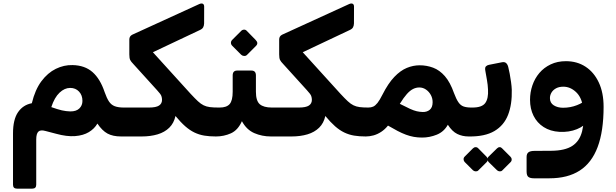

<svg xmlns="http://www.w3.org/2000/svg" viewBox="-20 -787 3578 1116"><path d="M78.6 309.5Q55.6 309.5 55.6 286.5V-11.4Q55.6 -92.5 84.9 -135Q114.1 -177.5 165 -187Q183.9 -265.6 220.6 -314.7Q257.2 -363.7 304.5 -386.9Q351.7 -410 401.4 -408.7Q472.7 -407.5 517.6 -368.1Q562.5 -328.6 588.2 -251.6Q600.4 -216.6 613.4 -197.1Q626.4 -177.5 646.9 -169.7Q667.5 -161.9 699.2 -161.9Q714.2 -161.9 714.2 -146.9V-23.8Q714.2 6.2 684.2 6.2Q636.1 6.2 605 -10.6Q573.9 -27.4 546.1 -68.8Q529.2 -39 496.8 -19.3Q464.4 0.4 416.4 4.1Q368.5 7.7 306 -9.5L243.9 -25.8Q214.9 -33.8 202.7 -21.6Q190.6 -9.5 190.6 23.6V286.5Q190.6 309.5 167.6 309.5ZM388.6 -139.4Q423.2 -139.1 441.2 -156.6Q459.2 -174 459.2 -200.5Q459.2 -233.6 439.3 -254.8Q419.4 -276 387.7 -276Q355.4 -276 326.1 -248.4Q296.7 -220.9 278.2 -164.4Q315.9 -151 339.9 -145.5Q364 -140 388.6 -139.4Z M684 6.2Q669 6.2 669 -8.8V-131.9Q669 -161.9 699 -161.9H846Q886.8 -161.9 904.3 -173.4Q921.8 -184.9 921.8 -206.6Q921.8 -218 918 -228.9Q914.3 -239.7 893.5 -262.1L756 -413.8Q741.6 -428.5 736.7 -438.5Q731.7 -448.5 731.7 -470.9V-557.5Q731.7 -577 749.4 -585.6L1138.9 -763.7Q1151.4 -769.1 1159.2 -764.9Q1167.1 -760.7 1166.7 -747.2L1166.4 -651.1Q1166 -637.4 1160.9 -628.1Q1155.9 -618.8 1141.7 -612.4L868.7 -483.4L1088.7 -241Q1113.2 -214.6 1130.4 -198.6Q1147.6 -182.6 1163.6 -174.9Q1179.5 -167.1 1199.6 -164.5Q1219.7 -161.9 1250 -161.9Q1265 -161.9 1265 -146.9V-23.8Q1265 6.2 1235 6.2Q1197.5 6.2 1167.3 1.2Q1137.1 -3.9 1110.2 -16.8Q1083.2 -29.8 1056.8 -52.9Q1030.4 -76.1 1000 -112.8Q990.9 -71.3 964.1 -44.9Q937.3 -18.5 896.1 -6.1Q855 6.2 803.1 6.2Z M1235 6.2Q1220 6.2 1220 -9.1V-131.9Q1220 -161.9 1250 -161.9H1256.9Q1297.1 -161.9 1314.8 -182.1Q1332.5 -202.4 1332.5 -253.9V-348.7Q1332.5 -376.9 1358.8 -376.9H1441.2Q1467.5 -376.9 1467.5 -348.7V-253.9Q1467.5 -200.7 1489.9 -181.3Q1512.4 -161.9 1560.2 -161.9H1570Q1585 -161.9 1585 -146.9V-23.8Q1585 6.2 1555 6.2Q1502.9 6.2 1458 -13.3Q1413.1 -32.9 1386.1 -82.6Q1362.9 -30.4 1322.2 -12.1Q1281.5 6.2 1235 6.2ZM1415.5 -467.7Q1409 -461.2 1398.9 -461.7Q1388.9 -462.2 1382 -468.7L1329.4 -521.4Q1322.3 -528.9 1322.3 -538.3Q1322.3 -547.7 1329.4 -554.9L1382 -607.5Q1388.9 -614.4 1398.4 -614.7Q1408 -615 1414.5 -607.5L1465.9 -554.9Q1484.1 -536.4 1468.1 -520.4Z M1555 6.2Q1540 6.2 1540 -8.8V-131.9Q1540 -161.9 1570 -161.9H1717Q1757.8 -161.9 1775.3 -173.4Q1792.8 -184.9 1792.8 -206.6Q1792.8 -218 1789 -228.9Q1785.3 -239.7 1764.5 -262.1L1627 -413.8Q1612.6 -428.5 1607.7 -438.5Q1602.7 -448.5 1602.7 -470.9V-557.5Q1602.7 -577 1620.4 -585.6L2009.9 -763.7Q2022.4 -769.1 2030.2 -764.9Q2038.1 -760.7 2037.7 -747.2L2037.4 -651.1Q2037 -637.4 2031.9 -628.1Q2026.9 -618.8 2012.7 -612.4L1739.7 -483.4L1959.7 -241Q1984.2 -214.6 2001.4 -198.6Q2018.6 -182.6 2034.6 -174.9Q2050.5 -167.1 2070.6 -164.5Q2090.7 -161.9 2121 -161.9Q2136 -161.9 2136 -146.9V-23.8Q2136 6.2 2106 6.2Q2068.5 6.2 2038.3 1.2Q2008.1 -3.9 1981.2 -16.8Q1954.2 -29.8 1927.8 -52.9Q1901.4 -76.1 1871 -112.8Q1861.9 -71.3 1835.1 -44.9Q1808.3 -18.5 1767.1 -6.1Q1726 6.2 1674.1 6.2Z M2433.5 12.6Q2408.4 12.6 2385.3 8.5Q2362.3 4.4 2339.3 -4.2Q2316.3 -12.8 2291 -25.9Q2265.8 -39 2235.2 -57Q2217.1 -34.6 2195.6 -20.6Q2174.1 -6.5 2151.4 -0.1Q2128.6 6.2 2106 6.2Q2091 6.2 2091 -8.8V-131.9Q2091 -161.9 2121 -161.9Q2137.1 -161.9 2149.3 -167.4Q2161.5 -173 2174.3 -188.9Q2187 -204.9 2202.8 -236.5Q2236.4 -302.7 2271.9 -339.8Q2307.4 -376.9 2344.4 -392.2Q2381.5 -407.5 2419.1 -407.5Q2460.4 -407.5 2497.7 -393.5Q2535 -379.5 2565.8 -344.4Q2596.6 -309.2 2619 -245.5Q2631.7 -211.5 2644.2 -193.1Q2656.6 -174.6 2674.3 -168.2Q2692 -161.9 2719.5 -161.9Q2734.5 -161.9 2734.5 -146.9V-23.8Q2734.5 6.2 2704.5 6.2Q2667.6 6.2 2637.8 -8.4Q2608 -23 2583.1 -61.9Q2560.4 -21 2518.8 -4.2Q2477.3 12.6 2433.5 12.6ZM2437.1 -136Q2461.6 -135.4 2477.9 -148.9Q2494.3 -162.4 2494.6 -191.9Q2495 -214.6 2484.6 -234.2Q2474.1 -253.9 2456.4 -266.2Q2438.6 -278.6 2417.1 -278.6Q2398.6 -278.6 2381 -269.8Q2363.4 -261 2345 -240.6Q2326.6 -220.1 2303.9 -183.5Q2340.7 -164.5 2363.2 -154.4Q2385.8 -144.2 2402.3 -140.4Q2418.9 -136.6 2437.1 -136Z M2705 6.2Q2698 6.2 2694 1.5Q2690 -3.3 2690 -10.3V-133.4Q2690 -161.9 2720 -161.9H2726.5Q2781.6 -161.9 2800.6 -188.2Q2819.6 -214.5 2816.6 -266.6Q2815.5 -293.5 2810.3 -322.6Q2805 -351.7 2800.9 -376Q2797.5 -394.5 2804.6 -401.4Q2811.6 -408.2 2822.2 -410.2L2898 -425.2Q2913.9 -428.2 2922.5 -419.8Q2931.1 -411.4 2934.4 -396.6Q2938.4 -381.9 2942.7 -358.4Q2947 -335 2950.5 -310Q2954 -285 2954.7 -265.4Q2957 -180.5 2933.1 -119.2Q2909.2 -58 2853.6 -25.2Q2798 7.5 2705 6.2ZM2760 203.7Q2754.1 209.6 2745 209.1Q2735.9 208.6 2729 202.7L2680.8 154.5Q2674.9 148 2674.6 139Q2674.3 130 2680.8 123.5L2729 75.3Q2735.9 68.4 2744.8 68.4Q2753.8 68.4 2760 75.3L2807.6 123.5Q2814.5 130 2815 139.3Q2815.5 148.6 2808.6 155.5ZM2899.5 203.7Q2893.6 209.6 2884.8 209.1Q2876 208.6 2869.1 202.7L2819.9 154.5Q2814 148 2813.7 138.7Q2813.4 129.4 2819.9 123.5L2869.1 75.3Q2876 68.4 2884.3 68.4Q2892.6 68.4 2898.5 75.3L2946.7 123.5Q2953.6 130 2954.1 139.3Q2954.6 148.6 2947.7 155.5Z M3083 249.4Q3062.4 249.4 3051.6 241.7Q3040.8 234 3040.8 209V125.8Q3040.8 106.5 3051.6 98.3Q3062.4 90 3087.4 90L3184.2 89.4Q3263.6 88.8 3306.3 61.1Q3349 33.5 3363.5 -24Q3378 -81.5 3371.9 -169.4L3488.4 -166.1Q3488.4 -24.6 3453.8 67.6Q3419.2 159.8 3349.4 204.6Q3279.6 249.4 3173.6 249.4ZM3368 -166.2Q3360.5 -222 3327.4 -252.6Q3294.4 -283.1 3254.5 -283.1Q3229.4 -283.1 3211.9 -273.6Q3194.5 -264 3185.5 -248.9Q3176.5 -233.9 3176.5 -216.7Q3176.5 -188.6 3198.9 -174.7Q3221.2 -160.7 3253 -160.7Q3295.5 -160.7 3334 -175.8Q3372.5 -190.9 3388.7 -210.6L3400 -88.1Q3379.6 -54.9 3333.5 -36.2Q3287.4 -17.5 3231.8 -20.6Q3178.6 -23.7 3140.1 -48.4Q3101.6 -73 3081.2 -114Q3060.8 -155 3060.8 -207Q3060.8 -250.5 3074.6 -290.9Q3088.4 -331.2 3115 -362.7Q3141.6 -394.1 3180.7 -412.7Q3219.7 -431.4 3269.2 -431.4Q3334.4 -431.4 3383.4 -399.3Q3432.5 -367.2 3460.4 -307.9Q3488.4 -248.5 3488.4 -166.1Z"/></svg>

Font: Rubik Light
Style: Italic
Weight: 300
Italic angle: -12°
Designer: Hubert and Fischer
Foundry: Hubert and Fischer
Version: Version 2.300;gftools[0.9.30]